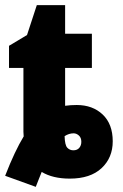

<svg xmlns="http://www.w3.org/2000/svg" viewBox="-20 -684 476 746"><path d="M0 -1Q19 -50 37 -88Q55 -126 72 -154Q71 -163 71 -172Q71 -181 71 -191V-420H15V-506L85 -548L123 -664H233V-553H337V-420H233V-273Q254 -276 278 -276Q340 -276 379 -239Q418 -202 418 -135Q418 -71 374.5 -30.5Q331 10 251 10Q185 10 142 -16Q137 -3 131 11.5Q125 26 119 42ZM265 -100Q280 -100 288 -109.5Q296 -119 296 -133Q296 -149 286.5 -157.5Q277 -166 266 -166Q248 -166 231 -155Q232 -120 241.5 -110Q251 -100 265 -100Z"/></svg>

Font: Noto Sans ExtraCondensed Black
Style: Regular
Weight: 900
Width: 2
Designer: Monotype Design Team
Foundry: Monotype Imaging Inc.
Version: Version 2.013; ttfautohint (v1.8.4.7-5d5b)